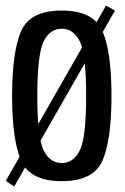

<svg xmlns="http://www.w3.org/2000/svg" viewBox="-20 -640 444 682"><path d="M0.5 2.5 30.5 22.5 388.5 -602.5 356.5 -620ZM199 3.5Q312.5 3.5 344.2 -70Q376 -143.5 376 -299Q376 -455.5 344.2 -529Q312.5 -602.5 199 -602.5Q86.5 -602.5 54.8 -529Q23 -455.5 23 -299Q23 -143.5 54.8 -70Q86.5 3.5 199 3.5ZM199 -61Q157 -61 134.8 -106.5Q112.5 -152 112.5 -299Q112.5 -446.5 134.8 -492.2Q157 -538 199 -538Q241.5 -538 263.8 -492.2Q286 -446.5 286 -299Q286 -152 263.8 -106.5Q241.5 -61 199 -61Z"/></svg>

Font: Anybody Condensed
Style: Regular
Weight: 400
Width: 3
Designer: Tyler Finck
Foundry: Etcetera Type Company
Version: Version 1.113;gftools[0.9.25]